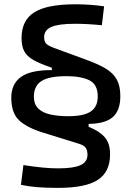

<svg xmlns="http://www.w3.org/2000/svg" viewBox="-20 -786 626 913"><path d="M552.2 -329.1Q552.2 -260.7 516.4 -229.2Q480.5 -197.8 401.4 -196.8V-183.1Q453.6 -162.1 478.5 -133.1Q503.4 -104 503.4 -51.8Q503.4 31.7 444.8 69.6Q386.2 107.4 256.3 107.4Q197.8 107.4 156 104Q114.3 100.6 79.6 92.8L91.3 -1Q142.6 6.8 181.9 10.7Q221.2 14.6 256.3 14.6Q329.6 14.6 362.8 -0.7Q396 -16.1 396 -49.8Q396 -73.2 386.2 -84.7Q376.5 -96.2 355 -102.5L182.1 -156.2Q105.5 -180.2 69.6 -215.1Q33.7 -250 33.7 -321.3Q33.7 -386.7 79.3 -419.9Q125 -453.1 226.6 -452.6V-463.9Q170.4 -482.9 138.9 -500.7Q107.4 -518.6 95 -542.7Q82.5 -566.9 82.5 -604.5Q82.5 -689.5 143.1 -727.5Q203.6 -765.6 338.4 -765.6Q409.7 -765.6 475.1 -755.9L464.4 -666Q424.8 -669.9 394.5 -671.4Q364.3 -672.9 335.4 -672.9Q258.8 -672.9 224.4 -658Q189.9 -643.1 189.9 -609.4Q189.9 -586.9 200.9 -577.1Q211.9 -567.4 235.8 -558.6L395 -500Q448.7 -480.5 483.4 -459.5Q518.1 -438.5 535.2 -408Q552.2 -377.4 552.2 -329.1ZM141.1 -326.2Q141.1 -289.6 162.6 -269.3Q184.1 -249 221.2 -241.2Q258.3 -233.4 305.2 -233.4Q378.4 -233.4 411.6 -255.9Q444.8 -278.3 444.8 -327.1Q444.8 -384.8 404.8 -404.3Q364.7 -423.8 296.4 -423.8Q214.4 -423.8 177.7 -400.9Q141.1 -377.9 141.1 -326.2Z"/></svg>

Font: Caskaydia Cove
Style: Regular
Weight: 400
Monospace: yes
Designer: Aaron Bell
Foundry: Saja Typeworks
Version: Version 4.300; ttfautohint (v1.8.3)